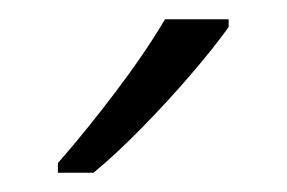

<svg xmlns="http://www.w3.org/2000/svg" viewBox="-20 -785 297 199"><path d="M217 -757Q202 -736 178 -708Q154 -680 127 -652.5Q100 -625 77 -606H40V-616Q69 -649 100 -690Q131 -731 151 -765H217Z"/></svg>

Font: Noto Sans Thai Looped SemiCondensed Light
Style: Regular
Weight: 300
Width: 4
Designer: Sasikarn Vongin, Ben Mitchell
Foundry: The Fontpad Ltd
Version: Version 1.001; ttfautohint (v1.8.4.7-5d5b)